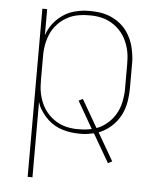

<svg xmlns="http://www.w3.org/2000/svg" viewBox="-53 -574 706 836"><g transform="rotate(5 300.0 -156.5)"><path d="M99 215V-520H120V-406Q126 -424 135.5 -440Q145 -456 158 -470Q171 -484 186.5 -495Q202 -506 219 -513Q236 -520 258 -524Q280 -528 292 -528H307Q323 -528 339.5 -526.5Q356 -525 371.5 -521Q387 -517 402 -510Q417 -503 430 -494Q443 -485 454.5 -473Q466 -461 474.5 -447.5Q483 -434 489.5 -419Q496 -404 500 -388Q504 -372 506.5 -353.5Q509 -335 509 -324V-210Q509 -178 503.5 -146.5Q498 -115 483 -87Q468 -59 443.5 -37.5Q419 -16 390 -5L460 116L442 125L370 1Q364 2 356 3.5Q348 5 342 6Q336 7 330.5 7.5Q325 8 321 8H307Q288 8 269.5 5.5Q251 3 233 -2.5Q215 -8 198.5 -17.5Q182 -27 168.5 -39.5Q155 -52 142 -70Q129 -88 125 -100L120 -114V215ZM291 -11H304Q318 -11 332 -12.5Q346 -14 359 -17L291 -135L309 -144L379 -23Q392 -27 404 -34.5Q416 -42 426 -50.5Q436 -59 445 -69.5Q454 -80 461 -92Q468 -104 473 -116.5Q478 -129 481 -142.5Q484 -156 486 -172Q488 -188 488 -197V-310Q488 -325 487 -339.5Q486 -354 483 -368.5Q480 -383 475 -397Q470 -411 463 -424Q456 -437 446.5 -448.5Q437 -460 426 -469.5Q415 -479 402 -486.5Q389 -494 375 -499Q361 -504 344 -506.5Q327 -509 317 -509H304Q289 -509 274.5 -507.5Q260 -506 245.5 -502.5Q231 -499 217.5 -492.5Q204 -486 192 -477.5Q180 -469 169.5 -458Q159 -447 151 -435Q143 -423 137.5 -409.5Q132 -396 128 -381.5Q124 -367 122 -350Q120 -333 120 -323V-210Q120 -195 121 -180.5Q122 -166 125 -151.5Q128 -137 133 -123Q138 -109 145 -96Q152 -83 161.5 -71.5Q171 -60 182 -50.5Q193 -41 206 -33.5Q219 -26 233 -21Q247 -16 264 -13.5Q281 -11 291 -11Z"/></g></svg>

Font: Iosevka Aile Thin
Style: Regular
Weight: 100
Designer: Belleve Invis
Foundry: Belleve Invis
Version: Version 31.1.0; ttfautohint (v1.8.4)